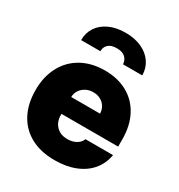

<svg xmlns="http://www.w3.org/2000/svg" viewBox="-182 -889 952 1020"><g transform="rotate(30 294.5 -378.5)"><path d="M29.3 -263.7Q29.3 -345.2 62.3 -407.2Q95.2 -469.2 156 -503.2Q216.8 -537.1 297.9 -537.1Q376.5 -537.1 435.5 -504.6Q494.6 -472.2 527.1 -410.9Q559.6 -349.6 559.6 -265.6V-221.7H211.9V-214.8Q211.9 -173.3 237.1 -147.2Q262.2 -121.1 305.7 -121.1Q335.9 -121.1 358.4 -133.8Q380.9 -146.5 389.6 -168.9H558.6Q549.3 -114.3 515.9 -74Q482.4 -33.7 427.7 -12Q373 9.8 301.8 9.8Q217.8 9.8 156.5 -22.9Q95.2 -55.7 62.3 -117.2Q29.3 -178.7 29.3 -263.7ZM388.7 -325.2Q388.2 -348.6 376.7 -367.2Q365.2 -385.7 345.7 -396Q326.2 -406.2 301.8 -406.2Q277.3 -406.2 257.1 -395.8Q236.8 -385.3 224.6 -366.9Q212.4 -348.6 211.9 -325.2ZM293 -765.6Q349.1 -765.6 391.6 -746.1Q434.1 -726.6 457.5 -692.1Q481 -657.7 481.4 -613.3H363.3Q362.3 -637.7 345.5 -654.3Q328.6 -670.9 293 -670.9Q257.8 -670.9 240.7 -654.3Q223.6 -637.7 224.6 -613.3H106.4Q106 -657.7 128.7 -692.1Q151.4 -726.6 193.8 -746.1Q236.3 -765.6 293 -765.6Z"/></g></svg>

Font: Pretendard JP Black
Style: Regular
Weight: 900
Designer: Base glyphs from Inter by Rasmus Andersson; Hangeul glyphs from Noto Sans CJK(Source Han Sans) by Jang Soo-young and Kan
Foundry: Kil Hyung-jin
Version: Version 1.309